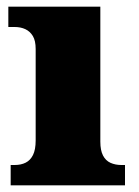

<svg xmlns="http://www.w3.org/2000/svg" viewBox="-20 -556 416 576"><path d="M12 0V-61H24Q43 -61 57 -68Q71 -75 79 -91Q87 -107 87 -135V-409Q87 -434 78.5 -448Q70 -462 56 -468.5Q42 -475 24 -475H5V-536H281V-131Q281 -105 289 -89.5Q297 -74 311.5 -67.5Q326 -61 344 -61H355V0Z"/></svg>

Font: Noto Serif Hebrew Black
Style: Regular
Weight: 900
Version: Version 2.003